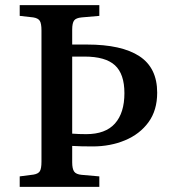

<svg xmlns="http://www.w3.org/2000/svg" viewBox="-20 -730 660 750"><path d="M57 0V-41L111 -48Q129 -51 135.5 -61Q142 -71 142 -99V-611Q142 -638 135.5 -648.5Q129 -659 110 -662L57 -668V-710H368V-668L299 -662Q277 -660 269.5 -650Q262 -640 262 -614V-556H320Q455 -556 524.5 -510.5Q594 -465 594 -368Q594 -299 560 -252.5Q526 -206 468.5 -182Q411 -158 342 -158Q295 -158 262 -160V-96Q262 -71 269.5 -60Q277 -49 299 -47L368 -41V0ZM262 -208Q287 -206 317 -206Q392 -206 429 -247.5Q466 -289 466 -366Q466 -441 429 -475Q392 -509 310 -509H262Z"/></svg>

Font: Literata 36pt Medium
Style: Regular
Weight: 500
Designer: Latin by Veronika Burian and Jose Scaglione. Greek by Irene Vlachou. Cyrillic by Vera Evstafieva.
Foundry: TypeTogether
Version: Version 3.002